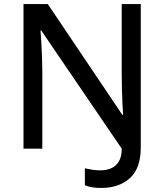

<svg xmlns="http://www.w3.org/2000/svg" viewBox="-20 -734 810 948"><path d="M479 194Q453 194 433.5 190.5Q414 187 399 181V97Q416 101 435 104Q454 107 476 107Q504 107 527.5 97.5Q551 88 566 64.5Q581 41 581 0L184 -583H180Q182 -562 184 -526.5Q186 -491 187.5 -451.5Q189 -412 189 -377V0H96V-714H216L584 -167H588Q586 -191 584.5 -224Q583 -257 582 -294.5Q581 -332 581 -367V-714H675V-5Q675 97 621.5 145.5Q568 194 479 194Z"/></svg>

Font: Noto Sans New Tai Lue Medium
Style: Regular
Weight: 500
Version: Version 2.003